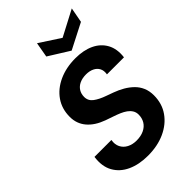

<svg xmlns="http://www.w3.org/2000/svg" viewBox="-276 -1041 1155 1155"><g transform="rotate(-45 301.5 -463.5)"><path d="M269 12Q193 12 137 -14Q81 -40 53.5 -89.5Q26 -139 36 -211H180Q174 -178 186.5 -153Q199 -128 225 -114.5Q251 -101 285 -101Q322 -101 349 -114Q376 -127 390 -150Q404 -173 404 -203Q404 -223 394.5 -238.5Q385 -254 369 -265.5Q353 -277 332 -286Q311 -295 287 -303Q263 -311 238 -320Q172 -344 136.5 -386Q101 -428 101 -486Q101 -554 136 -604.5Q171 -655 233 -683.5Q295 -712 374 -712Q443 -712 493 -688.5Q543 -665 568 -619.5Q593 -574 585 -509H440Q445 -537 434.5 -557Q424 -577 402 -587.5Q380 -598 351 -598Q319 -598 295.5 -587Q272 -576 259.5 -556Q247 -536 247 -510Q247 -493 254 -479.5Q261 -466 274.5 -456Q288 -446 306 -437Q324 -428 345.5 -420.5Q367 -413 391 -404Q424 -392 452.5 -375.5Q481 -359 503.5 -337Q526 -315 538.5 -286Q551 -257 551 -220Q551 -150 514.5 -98Q478 -46 414.5 -17Q351 12 269 12ZM571 -939 553 -843 391 -760 258 -843 275 -939 407 -853Z"/></g></svg>

Font: DM Sans 24pt
Style: Bold Italic
Weight: 700
Italic angle: -10°
Designer: Colophon Foundry, Jonny Pinhorn
Foundry: Colophon Foundry
Version: Version 4.004;gftools[0.9.30]